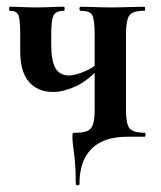

<svg xmlns="http://www.w3.org/2000/svg" viewBox="-20 -406 479 570"><path d="M205 140Q205 100 202.5 74.5Q200 49 197.5 31.5Q195 14 195 0Q195 -9 196.5 -10.5Q198 -12 207 -12Q228 -12 240 -17.5Q252 -23 256.5 -38Q261 -53 261 -81V-305Q261 -349 253.5 -361.5Q246 -374 219 -374Q216 -374 216 -380Q216 -386 219 -386Q237 -386 260.5 -385Q284 -384 309 -384Q336 -384 362 -385Q388 -386 408 -386Q411 -386 411 -380Q411 -374 408 -374Q374 -374 364 -360Q354 -346 354 -303V-81Q354 -38 364.5 -25Q375 -12 409 -12Q412 -12 412 -6Q412 0 409 0H357Q311 0 279.5 16Q248 32 232 63Q216 94 216 140Q216 144 210.5 144Q205 144 205 140ZM138 -133Q92 -133 66 -163Q40 -193 40 -254V-305Q40 -349 34.5 -361.5Q29 -374 9 -374Q7 -374 7 -380Q7 -386 9 -386Q26 -386 46 -385Q66 -384 88 -384Q110 -384 131.5 -385Q153 -386 170 -386Q172 -386 172 -380Q172 -374 170 -374Q146 -374 139 -360Q132 -346 132 -303Q132 -295 132 -288.5Q132 -282 132 -276Q132 -226 144.5 -204Q157 -182 185 -182Q203 -182 231.5 -194Q260 -206 278 -225L283 -213Q243 -167 205.5 -150Q168 -133 138 -133Z"/></svg>

Font: Cormorant Light
Style: Regular
Weight: 300
Designer: Christian Thalmann (Catharsis Fonts)
Foundry: Catharsis Fonts
Version: Version 4.000